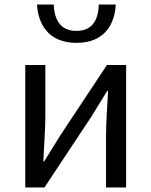

<svg xmlns="http://www.w3.org/2000/svg" viewBox="-20 -831 671 851"><path d="M92 0H177L383 -311C403 -344 434 -394 455 -428H459C455 -357 450 -284 450 -227V0H539V-543H454L248 -232C228 -199 197 -149 176 -116H172C175 -186 181 -259 181 -316V-543H92ZM319 -641C444 -641 489 -725 493 -811H418C416 -748 393 -694 319 -694C244 -694 221 -748 218 -811H144C149 -725 194 -641 319 -641Z"/></svg>

Font: Squished Noto Sans CJK JP Regular
Style: Regular
Weight: 400
Designer: Ryoko NISHIZUKA (kana & ideographs); Paul D. Hunt (Latin, Greek & Cyrillic); Wenlong ZHANG (bopomofo); Sandoll Communica
Foundry: Adobe Systems Incorporated
Version: Version 1.004;PS 1.004;hotconv 1.0.82;makeotf.lib2.5.63406